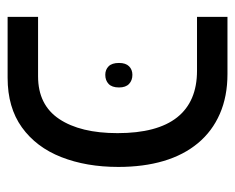

<svg xmlns="http://www.w3.org/2000/svg" viewBox="-78 -554 632 517"><g transform="rotate(90 238.5 -296.0)"><path d="M26 0V-82H186Q263 -82 301 -139Q339 -196 339 -296Q339 -403 296.5 -456.5Q254 -510 171 -510H26V-592H180Q240 -592 287 -571.5Q334 -551 366 -512.5Q398 -474 414 -420Q430 -366 430 -298Q430 -212 403.5 -144.5Q377 -77 323.5 -38.5Q270 0 190 0ZM150 -300Q150 -318 159 -327Q168 -336 182 -336Q197 -336 206.5 -327Q216 -318 216 -300Q216 -281 206.5 -272Q197 -263 182 -263Q168 -263 159 -272Q150 -281 150 -300Z"/></g></svg>

Font: Noto Sans Hebrew SemiCondensed
Style: Regular
Weight: 400
Width: 4
Designer: Monotype Design Team
Foundry: Monotype Imaging Inc.
Version: Version 2.003